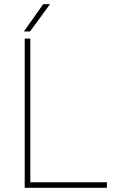

<svg xmlns="http://www.w3.org/2000/svg" viewBox="-20 -895 556 915"><path d="M489.3 -26.4V0H97.7V-710.9H124.5V-26.4ZM93.8 -745.1 186 -875H218.3L123 -745.1Z"/></svg>

Font: Vazirmatn UI FD Thin
Style: Regular
Weight: 100
Designer: Saber Rastikerdar
Foundry: Saber Rastikerdar
Version: Version 33.003